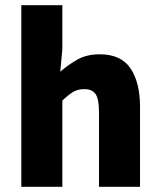

<svg xmlns="http://www.w3.org/2000/svg" viewBox="-20 -719 616 739"><path d="M62 0V-699H220V-531L212 -443Q240 -468 276.5 -489Q313 -510 364 -510Q446 -510 482.5 -455.5Q519 -401 519 -308V0H361V-288Q361 -339 347.5 -357.5Q334 -376 305 -376Q279 -376 260.5 -364.5Q242 -353 220 -332V0Z"/></svg>

Font: Mada ExtraBold
Style: Regular
Weight: 800
Designer: Khaled Hosny
Version: Version 1.5